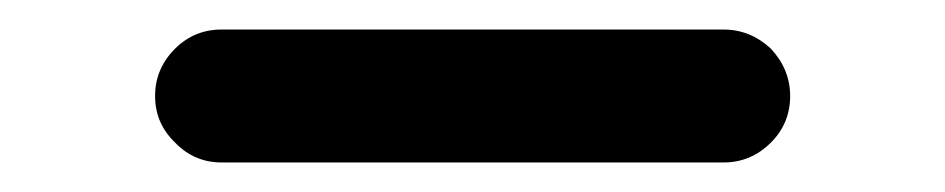

<svg xmlns="http://www.w3.org/2000/svg" viewBox="-20 -365 640 130"><path d="M470 -255H130Q111.5 -255 98.5 -268.5Q85 -281.5 85 -300Q85 -318.5 98.5 -332Q111.5 -345 130 -345H470Q488 -345 502 -332Q515 -318 515 -300Q515 -281.5 502 -268.5Q488.5 -255 470 -255Z"/></svg>

Font: Maple Mono SC NF
Style: Regular
Weight: 400
Designer: subframe7536
Version: Version 4.2; ttfautohint (v1.8.4.7-5d5b-dirty);Nerd Fonts 6.